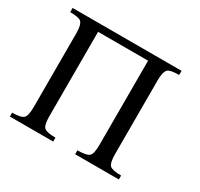

<svg xmlns="http://www.w3.org/2000/svg" viewBox="-141 -839 1055 1015"><g transform="rotate(30 386.0 -331.5)"><path d="M694.3 0H427.7V-23.9Q482.9 -23.9 498.5 -38.1Q514.2 -52.2 514.2 -107.4V-621.1H209V-107.4Q209 -52.7 223.9 -38.3Q238.8 -23.9 293.5 -23.9V0H29.3V-23.9Q83 -23.9 98.1 -38.6Q113.3 -53.2 113.3 -107.4V-556.6Q113.3 -610.4 95.7 -625.5Q81.5 -637.2 29.3 -637.7V-663.1H694.3V-637.7Q642.1 -637.7 627.4 -625.5Q609.9 -610.4 609.9 -556.6V-107.4Q609.9 -52.7 625 -38.3Q640.1 -23.9 694.3 -23.9Z"/></g></svg>

Font: Accordance
Style: Regular
Weight: 400
Version: Version 1.1 (build May 11, 2018) Miklal Software Solutions, 